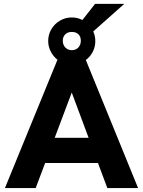

<svg xmlns="http://www.w3.org/2000/svg" viewBox="-20 -954 726 974"><path d="M271.5 -651Q249.5 -668.5 237 -693.5Q224.5 -718.5 224.5 -746Q224.5 -778.5 240.5 -805.8Q256.5 -833 284 -849.2Q311.5 -865.5 344 -865.5Q373 -865.5 398 -852.5L462.5 -934.5H610.5L453 -794.5Q463.5 -771 463.5 -746Q463.5 -716.5 450.8 -691.5Q438 -666.5 415.5 -649.5L680.5 0H524.5L477 -127H209L161 0H5ZM429.5 -255 344 -484.5 257.5 -255ZM344 -699.5Q365 -699.5 377.5 -713Q390 -726.5 390 -747.5Q390 -768 378 -780Q366 -792 344 -792Q323 -792 310.8 -779.5Q298.5 -767 298.5 -747.5Q298.5 -726.5 311.5 -713Q324.5 -699.5 344 -699.5Z"/></svg>

Font: HK Grotesk ExtraBold
Style: Regular
Weight: 800
Designer: Alfredo Marco Pradil
Foundry: Hanken Design Co.
Version: Version 3.001